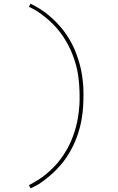

<svg xmlns="http://www.w3.org/2000/svg" viewBox="-20 -861 640 1042"><path d="M146 161 137 144Q162 131 186 116Q210 101 231.5 83Q253 65 273 44.5Q293 24 309.5 1.5Q326 -21 340.5 -45.5Q355 -70 366 -96Q377 -122 385.5 -149Q394 -176 399.5 -203.5Q405 -231 408.5 -264Q412 -297 412 -316V-340Q412 -368 410 -396.5Q408 -425 404 -453Q400 -481 392.5 -508Q385 -535 375 -561.5Q365 -588 352 -613Q339 -638 323.5 -661.5Q308 -685 289.5 -706.5Q271 -728 250 -747Q229 -766 202.5 -785.5Q176 -805 159 -813L137 -824L146 -841Q172 -828 197 -812.5Q222 -797 244.5 -778Q267 -759 287.5 -738Q308 -717 325.5 -694Q343 -671 358 -645.5Q373 -620 384.5 -593Q396 -566 405 -538Q414 -510 420 -481.5Q426 -453 429.5 -419Q433 -385 433 -366V-340Q433 -311 431 -281.5Q429 -252 424.5 -223Q420 -194 412.5 -166Q405 -138 394.5 -110.5Q384 -83 370.5 -57Q357 -31 340.5 -6.5Q324 18 304.5 40Q285 62 263.5 81.5Q242 101 214.5 121.5Q187 142 169 150Z"/></svg>

Font: Iosevka Aile Thin
Style: Regular
Weight: 100
Designer: Belleve Invis
Foundry: Belleve Invis
Version: Version 31.1.0; ttfautohint (v1.8.4)